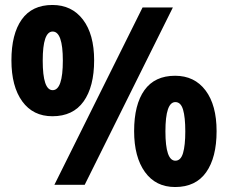

<svg xmlns="http://www.w3.org/2000/svg" viewBox="-20 -744 919 773"><path d="M191 -724Q269 -724 314 -665Q359 -606 359 -501Q359 -395 316.5 -335.5Q274 -276 191 -276Q113 -276 69.5 -336Q26 -396 26 -501Q26 -607 67.5 -665.5Q109 -724 191 -724ZM676 -714 321 0H199L554 -714ZM192 -617Q152 -617 152 -500Q152 -381 192 -381Q233 -381 233 -500Q233 -617 192 -617ZM685 -439Q763 -439 807.5 -380Q852 -321 852 -216Q852 -110 810 -50.5Q768 9 685 9Q607 9 563.5 -51.5Q520 -112 520 -216Q520 -323 561.5 -381Q603 -439 685 -439ZM686 -333Q646 -333 646 -215Q646 -97 686 -97Q708 -97 717 -128Q726 -159 726 -215Q726 -272 717 -302.5Q708 -333 686 -333Z"/></svg>

Font: Noto Sans SemiCondensed ExtraBold
Style: Regular
Weight: 800
Width: 4
Designer: Monotype Design Team
Foundry: Monotype Imaging Inc.
Version: Version 2.013; ttfautohint (v1.8.4.7-5d5b)